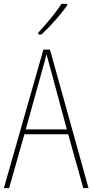

<svg xmlns="http://www.w3.org/2000/svg" viewBox="-20 -971 477 991"><path d="M327 -944V-951H297C265 -901 223 -852 178 -803V-793H194C237 -832 294 -896 327 -944ZM410 0H437L238 -715H204L0 0H27L106 -278H332ZM243 -607 325 -303H113L197 -606C206 -638 213 -662 220 -691C228 -660 235 -637 243 -607Z"/></svg>

Font: Noto Sans Lao UI Cond Thin
Style: Regular
Weight: 100
Width: 3
Designer: Monotype Design Team
Foundry: Monotype Imaging Inc.
Version: Version 2.000